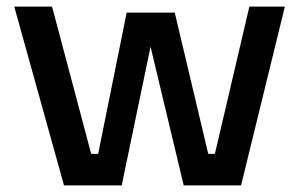

<svg xmlns="http://www.w3.org/2000/svg" viewBox="-20 -559 913 579"><path d="M173 0 23 -539H137L255 -95H276L362 -521H507L608 -95H628L732 -539H839L707 0H534L434 -418L347 0Z"/></svg>

Font: Cazoo Sans Medium
Style: Regular
Weight: 500
Designer: Jonathan Barnbrook, Julián Moncada
Foundry: Barnbrook Fonts
Version: Version 2.000;Glyphs 3.3 (3337)